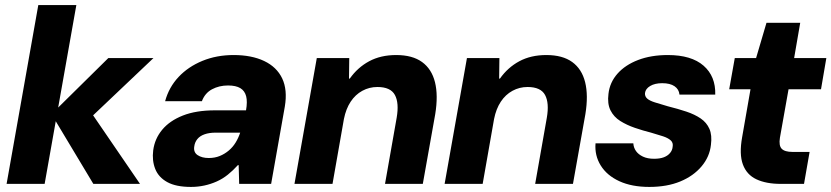

<svg xmlns="http://www.w3.org/2000/svg" viewBox="-20 -725 3278 757"><path d="M348 0 183 -275 407 -496H585L292 -218L309 -326L532 0ZM6 0 131 -705H281L156 0Z M733 12Q674 12 639.5 -7Q605 -26 592 -59Q579 -92 584 -132Q590 -178 619.5 -213.5Q649 -249 701 -269.5Q753 -290 828 -290H950Q956 -324 950.5 -345.5Q945 -367 927.5 -377.5Q910 -388 879 -388Q844 -388 816 -373Q788 -358 776 -326H631Q646 -381 684 -421.5Q722 -462 778 -485Q834 -508 901 -508Q972 -508 1021.5 -484.5Q1071 -461 1092.5 -416Q1114 -371 1103 -305L1049 0H923L921 -74H918Q899 -53 878.5 -36.5Q858 -20 834.5 -9.5Q811 1 785.5 6.5Q760 12 733 12ZM803 -102Q827 -102 846.5 -110Q866 -118 882 -131.5Q898 -145 909 -163Q920 -181 927 -202H830Q805 -202 786.5 -195.5Q768 -189 758 -176.5Q748 -164 746 -148Q742 -125 759 -113.5Q776 -102 803 -102Z M1141 0 1229 -496H1357L1356 -415H1359Q1390 -459 1435.5 -483.5Q1481 -508 1542 -508Q1606 -508 1644 -480.5Q1682 -453 1695 -401Q1708 -349 1696 -275L1647 0H1498L1544 -261Q1554 -319 1537 -350.5Q1520 -382 1468 -382Q1436 -382 1408.5 -367Q1381 -352 1362.5 -324Q1344 -296 1336 -256L1291 0Z M1733 0 1821 -496H1949L1948 -415H1951Q1982 -459 2027.5 -483.5Q2073 -508 2134 -508Q2198 -508 2236 -480.5Q2274 -453 2287 -401Q2300 -349 2288 -275L2239 0H2090L2136 -261Q2146 -319 2129 -350.5Q2112 -382 2060 -382Q2028 -382 2000.5 -367Q1973 -352 1954.5 -324Q1936 -296 1928 -256L1883 0Z M2540 12Q2471 12 2422 -10.5Q2373 -33 2348.5 -72.5Q2324 -112 2328 -160H2477Q2478 -143 2487.5 -129.5Q2497 -116 2515 -107.5Q2533 -99 2559 -99Q2582 -99 2597.5 -105Q2613 -111 2622 -122Q2631 -133 2632 -146Q2635 -162 2624.5 -171.5Q2614 -181 2594.5 -187.5Q2575 -194 2547 -202Q2515 -210 2483 -221Q2451 -232 2425.5 -248Q2400 -264 2387 -290Q2374 -316 2379 -355Q2384 -400 2414.5 -434.5Q2445 -469 2496 -488.5Q2547 -508 2613 -508Q2706 -508 2754 -466Q2802 -424 2800 -352H2659Q2657 -373 2639.5 -385Q2622 -397 2591 -397Q2562 -397 2543.5 -386Q2525 -375 2523 -358Q2522 -345 2531.5 -336.5Q2541 -328 2561.5 -321.5Q2582 -315 2613 -306Q2653 -296 2686 -285Q2719 -274 2742.5 -258Q2766 -242 2777 -217Q2788 -192 2783 -154Q2778 -107 2746 -69Q2714 -31 2662 -9.5Q2610 12 2540 12Z M3058 0Q3001 0 2962.5 -18Q2924 -36 2909 -76.5Q2894 -117 2906 -184L2939 -373H2855L2877 -496H2961L3002 -635H3135L3111 -496H3238L3217 -373H3089L3055 -182Q3050 -151 3062 -138.5Q3074 -126 3105 -126H3172L3150 0Z"/></svg>

Font: DM Sans 36pt Black
Style: Italic
Weight: 900
Italic angle: -10°
Designer: Colophon Foundry, Jonny Pinhorn
Foundry: Colophon Foundry
Version: Version 4.004;gftools[0.9.30]